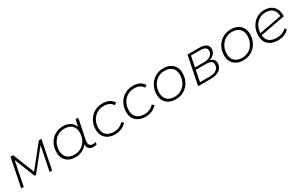

<svg xmlns="http://www.w3.org/2000/svg" viewBox="181 -1791 4729 3059"><g transform="rotate(-30 2545.5 -261.0)"><path d="M728 -522 623 0H577L666 -442L365 -67H341L190 -443L101 0H55L159 -522H208L364 -127L681 -522Z M1451 -49 1447 -7Q1420 4 1386 4Q1332 4 1303 -25.5Q1274 -55 1276 -106Q1238 -53 1181 -24.5Q1124 4 1053 4Q951 4 889.5 -54.5Q828 -113 828 -213Q828 -302 866 -373.5Q904 -445 971.5 -485.5Q1039 -526 1123 -526Q1204 -526 1257 -491Q1310 -456 1329 -392L1355 -522H1405L1329 -144Q1326 -126 1326 -111Q1326 -76 1344.5 -57.5Q1363 -39 1399 -39Q1429 -39 1451 -49ZM1308 -306Q1308 -389 1259.5 -435Q1211 -481 1123 -481Q1053 -481 997.5 -446.5Q942 -412 910 -351.5Q878 -291 878 -216Q878 -133 926.5 -87Q975 -41 1063 -41Q1133 -41 1188.5 -75Q1244 -109 1276 -169.5Q1308 -230 1308 -306Z M1550 -213Q1550 -302 1588.5 -373.5Q1627 -445 1695.5 -485.5Q1764 -526 1850 -526Q1920 -526 1970 -501.5Q2020 -477 2048 -428L2007 -403Q1960 -481 1847 -481Q1776 -481 1720 -446.5Q1664 -412 1632 -352Q1600 -292 1600 -216Q1600 -133 1649 -87Q1698 -41 1789 -41Q1841 -41 1886.5 -61Q1932 -81 1962 -117L1997 -89Q1963 -45 1906.5 -20.5Q1850 4 1785 4Q1677 4 1613.5 -55Q1550 -114 1550 -213Z M2110 -213Q2110 -302 2148.5 -373.5Q2187 -445 2255.5 -485.5Q2324 -526 2410 -526Q2480 -526 2530 -501.5Q2580 -477 2608 -428L2567 -403Q2520 -481 2407 -481Q2336 -481 2280 -446.5Q2224 -412 2192 -352Q2160 -292 2160 -216Q2160 -133 2209 -87Q2258 -41 2349 -41Q2401 -41 2446.5 -61Q2492 -81 2522 -117L2557 -89Q2523 -45 2466.5 -20.5Q2410 4 2345 4Q2237 4 2173.5 -55Q2110 -114 2110 -213Z M2670 -213Q2670 -302 2708.5 -373Q2747 -444 2815 -485Q2883 -526 2969 -526Q3075 -526 3137.5 -467.5Q3200 -409 3200 -309Q3200 -220 3161.5 -148.5Q3123 -77 3055 -36.5Q2987 4 2901 4Q2795 4 2732.5 -55Q2670 -114 2670 -213ZM3150 -306Q3150 -389 3101.5 -435Q3053 -481 2965 -481Q2895 -481 2839.5 -446.5Q2784 -412 2752 -351.5Q2720 -291 2720 -216Q2720 -133 2768.5 -87Q2817 -41 2905 -41Q2975 -41 3030.5 -75Q3086 -109 3118 -169.5Q3150 -230 3150 -306Z M3765 -163Q3765 -87 3705 -43.5Q3645 0 3538 0H3310L3415 -522H3633Q3713 -522 3754.5 -493Q3796 -464 3796 -408Q3796 -357 3763 -320.5Q3730 -284 3673 -269Q3720 -259 3742.5 -233.5Q3765 -208 3765 -163ZM3416 -284H3584Q3656 -284 3700.5 -316.5Q3745 -349 3745 -401Q3745 -442 3715 -461.5Q3685 -481 3625 -481H3455ZM3716 -164Q3716 -207 3687.5 -226Q3659 -245 3594 -245H3408L3367 -41H3542Q3624 -41 3670 -73.5Q3716 -106 3716 -164Z M3912 -213Q3912 -302 3950.5 -373Q3989 -444 4057 -485Q4125 -526 4211 -526Q4317 -526 4379.5 -467.5Q4442 -409 4442 -309Q4442 -220 4403.5 -148.5Q4365 -77 4297 -36.5Q4229 4 4143 4Q4037 4 3974.5 -55Q3912 -114 3912 -213ZM4392 -306Q4392 -389 4343.5 -435Q4295 -481 4207 -481Q4137 -481 4081.5 -446.5Q4026 -412 3994 -351.5Q3962 -291 3962 -216Q3962 -133 4010.5 -87Q4059 -41 4147 -41Q4217 -41 4272.5 -75Q4328 -109 4360 -169.5Q4392 -230 4392 -306Z M5049 -304 5048 -283 4592 -197Q4597 -122 4646 -81.5Q4695 -41 4784 -41Q4839 -41 4885.5 -59.5Q4932 -78 4963 -111L4986 -76Q4951 -38 4897 -17Q4843 4 4780 4Q4669 4 4605.5 -54Q4542 -112 4542 -215Q4542 -303 4579 -374Q4616 -445 4681 -485.5Q4746 -526 4827 -526Q4930 -526 4989.5 -467.5Q5049 -409 5049 -304ZM4591 -236 5002 -314Q5003 -393 4955.5 -438Q4908 -483 4826 -483Q4761 -483 4709 -451.5Q4657 -420 4626 -364Q4595 -308 4591 -236Z"/></g></svg>

Font: Montserrat Alternates Light
Style: Italic
Weight: 300
Italic angle: -11.3°
Designer: Julieta Ulanovsky
Foundry: Julieta Ulanovsky
Version: Version 7.200